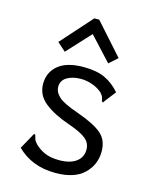

<svg xmlns="http://www.w3.org/2000/svg" viewBox="-107 -756 664 837"><g transform="rotate(15 225.0 -337.5)"><path d="M224 10Q170 10 126.5 -7Q83 -24 50 -57L86 -122L91 -131L97 -127Q99 -119 101.5 -110.5Q104 -102 115 -90Q134 -71 160 -59.5Q186 -48 226 -48Q274 -48 301.5 -68Q329 -88 329 -123Q329 -152 306.5 -171Q284 -190 227 -210Q156 -234 114 -267.5Q72 -301 72 -352Q72 -404 110.5 -436Q149 -468 225 -468Q283 -468 321 -450.5Q359 -433 389 -398L351 -349L345 -340L339 -345Q338 -353 335.5 -361Q333 -369 322 -381Q302 -398 276.5 -406.5Q251 -415 227 -415Q189 -415 164 -400Q139 -385 139 -357Q139 -332 161.5 -311.5Q184 -291 254 -267Q330 -240 362.5 -211.5Q395 -183 395 -133Q395 -72 352 -31Q309 10 224 10ZM127 -511 89 -545 214 -685H236L361 -545L323 -511L225 -617Z"/></g></svg>

Font: Inconsolata SemiCondensed
Style: Regular
Weight: 400
Width: 4
Monospace: yes
Designer: Raph Levien, Cyreal, Brenton Simpson
Foundry: Raph Levien, Cyreal, Google
Version: Version 3.001; ttfautohint (v1.8.2.53-6de2)